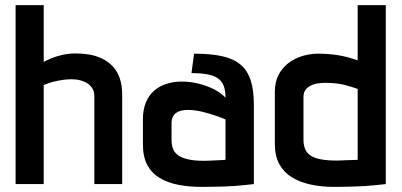

<svg xmlns="http://www.w3.org/2000/svg" viewBox="-20 -720 1573 751"><path d="M151 -478V-700H41V0H151V-387Q171 -396 189.5 -400.5Q208 -405 225.5 -407.5Q243 -410 260 -410Q279 -410 295.5 -405.5Q312 -401 324 -392.5Q336 -384 342.5 -372Q349 -360 349 -344V0H458V-347Q458 -387 448 -415Q438 -443 420 -461.5Q402 -480 379 -491Q356 -502 330 -506.5Q304 -511 277 -511Q250 -511 225 -505.5Q200 -500 181 -492Q162 -484 151 -478Z M862 -338Q843 -358 814.5 -372Q786 -386 754 -393.5Q722 -401 692 -401Q659 -401 631 -392Q603 -383 582.5 -365Q562 -347 550.5 -319Q539 -291 539 -253V-156Q539 -107 556 -75Q573 -43 604.5 -24Q636 -5 678 3Q720 11 770 11Q793 11 814.5 10.5Q836 10 856.5 9.5Q877 9 896.5 7.5Q916 6 935.5 4Q955 2 973 0V-311Q973 -369 960 -407.5Q947 -446 919.5 -468.5Q892 -491 847.5 -500.5Q803 -510 739 -510L729 -434Q765 -434 790 -429.5Q815 -425 831 -414.5Q847 -404 854.5 -385.5Q862 -367 862 -338ZM862 -253V-95Q862 -95 856 -94.5Q850 -94 840 -93.5Q830 -93 818.5 -92.5Q807 -92 797 -91.5Q787 -91 780 -91Q740 -91 714.5 -97Q689 -103 675 -114Q661 -125 656 -140Q651 -155 651 -174V-237Q651 -252 655.5 -262Q660 -272 668 -278Q676 -284 688 -287Q700 -290 714 -290Q742 -290 770.5 -283Q799 -276 823.5 -267.5Q848 -259 862 -253Z M1489 0V-700H1379V-484Q1339 -498 1303 -504Q1267 -510 1224 -510Q1193 -510 1163 -501Q1133 -492 1108.5 -473.5Q1084 -455 1069.5 -427Q1055 -399 1055 -360V-157Q1055 -111 1072 -79Q1089 -47 1120 -27.5Q1151 -8 1193.5 1.5Q1236 11 1286 11Q1306 11 1327 10.5Q1348 10 1369 9.5Q1390 9 1411 7.5Q1432 6 1451.5 4Q1471 2 1489 0ZM1379 -372V-95Q1379 -95 1373 -94.5Q1367 -94 1357.5 -94Q1348 -94 1336.5 -93.5Q1325 -93 1315 -92.5Q1305 -92 1298 -92Q1257 -92 1231.5 -97.5Q1206 -103 1192 -113.5Q1178 -124 1172.5 -139.5Q1167 -155 1167 -175V-341Q1167 -357 1174.5 -367.5Q1182 -378 1194 -384.5Q1206 -391 1221.5 -393.5Q1237 -396 1253 -396Q1299 -396 1333 -386.5Q1367 -377 1379 -372Z"/></svg>

Font: Advent Pro Expanded
Style: Bold
Weight: 700
Width: 7
Designer: VivaRado, Andreas Kalpakidis
Foundry: VivaRado, Andreas Kalpakidis
Version: Version 3.000